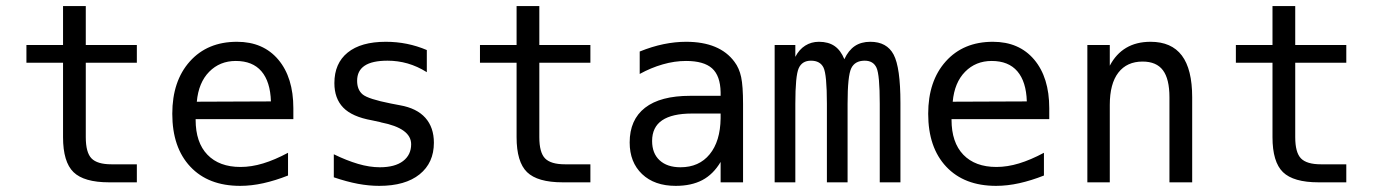

<svg xmlns="http://www.w3.org/2000/svg" viewBox="-20 -603 4540 635"><path d="M263.7 -583V-454.1H432.6V-395.5H263.7V-149.4Q263.7 -98.6 282.7 -79.1Q301.8 -59.6 348.6 -59.6H432.6V0H340.8Q257.8 0 223.1 -33.7Q188.5 -67.4 188.5 -149.4V-395.5H67.4V-454.1H188.5V-583Z M950.2 -245.1V-209H627V-207Q627 -131.8 666 -91.3Q705.1 -50.8 775.4 -50.8Q811.5 -50.8 850.1 -62.5Q888.7 -74.2 932.6 -97.7V-22.5Q890.6 -5.9 851.1 2.9Q811.5 11.7 774.4 11.7Q668.9 11.7 609.4 -51.8Q549.8 -115.2 549.8 -226.6Q549.8 -335 607.9 -399.9Q666 -464.8 763.7 -464.8Q850.6 -464.8 900.4 -405.8Q950.2 -346.7 950.2 -245.1ZM876 -267.6Q874 -333 844.7 -367.2Q815.4 -401.4 759.8 -401.4Q707 -401.4 671.9 -365.7Q636.7 -330.1 630.9 -266.6Z M1391.6 -437.5V-364.3Q1360.4 -383.8 1328.1 -393.1Q1295.9 -402.3 1261.7 -402.3Q1210.9 -402.3 1186 -385.7Q1161.1 -369.1 1161.1 -335.9Q1161.1 -305.7 1179.7 -290.5Q1198.2 -275.4 1272.5 -260.7L1302.7 -254.9Q1358.4 -245.1 1386.7 -213.4Q1415 -181.6 1415 -130.9Q1415 -64.5 1367.7 -26.4Q1320.3 11.7 1234.4 11.7Q1200.2 11.7 1163.6 4.9Q1127 -2 1084 -16.6V-92.8Q1126 -72.3 1164.1 -61Q1202.1 -49.8 1236.3 -49.8Q1286.1 -49.8 1313 -70.3Q1339.8 -90.8 1339.8 -126Q1339.8 -178.7 1240.2 -198.2L1237.3 -199.2L1210 -205.1Q1144.5 -216.8 1115.2 -247.1Q1085.9 -277.3 1085.9 -328.1Q1085.9 -393.6 1129.9 -429.2Q1173.8 -464.8 1255.9 -464.8Q1292 -464.8 1325.7 -458Q1359.4 -451.2 1391.6 -437.5Z M1763.7 -583V-454.1H1932.6V-395.5H1763.7V-149.4Q1763.7 -98.6 1782.7 -79.1Q1801.8 -59.6 1848.6 -59.6H1932.6V0H1840.8Q1757.8 0 1723.1 -33.7Q1688.5 -67.4 1688.5 -149.4V-395.5H1567.4V-454.1H1688.5V-583Z M2268.6 -227.5Q2203.1 -227.5 2169.9 -205.1Q2136.7 -182.6 2136.7 -136.7Q2136.7 -95.7 2161.6 -72.8Q2186.5 -49.8 2230.5 -49.8Q2292 -49.8 2327.1 -92.8Q2362.3 -135.7 2363.3 -211.9V-227.5ZM2437.5 -258.8V0H2363.3V-67.4Q2338.9 -26.4 2302.7 -7.3Q2266.6 11.7 2214.8 11.7Q2144.5 11.7 2103.5 -27.3Q2062.5 -66.4 2062.5 -131.8Q2062.5 -207 2113.3 -246.6Q2164.1 -286.1 2262.7 -286.1H2363.3V-297.9Q2362.3 -352.5 2335 -377Q2307.6 -401.4 2249 -401.4Q2210.9 -401.4 2171.9 -390.1Q2132.8 -378.9 2095.7 -358.4V-432.6Q2136.7 -449.2 2174.8 -457Q2212.9 -464.8 2249 -464.8Q2304.7 -464.8 2344.7 -448.2Q2384.8 -431.6 2409.2 -398.4Q2424.8 -377.9 2431.2 -348.1Q2437.5 -318.4 2437.5 -258.8Z M2772.5 -407.2Q2786.1 -436.5 2807.1 -450.7Q2828.1 -464.8 2858.4 -464.8Q2913.1 -464.8 2935.5 -422.4Q2958 -379.9 2958 -262.7V0H2889.6V-259.8Q2889.6 -355.5 2878.9 -378.9Q2868.2 -402.3 2839.8 -402.3Q2807.6 -402.3 2795.4 -377.4Q2783.2 -352.5 2783.2 -259.8V0H2714.8V-259.8Q2714.8 -356.4 2703.6 -379.4Q2692.4 -402.3 2662.1 -402.3Q2632.8 -402.3 2621.6 -377.4Q2610.4 -352.5 2610.4 -259.8V0H2542V-454.1H2610.4V-415Q2623 -439.5 2643.1 -452.1Q2663.1 -464.8 2688.5 -464.8Q2719.7 -464.8 2740.2 -450.7Q2760.7 -436.5 2772.5 -407.2Z M3450.2 -245.1V-209H3127V-207Q3127 -131.8 3166 -91.3Q3205.1 -50.8 3275.4 -50.8Q3311.5 -50.8 3350.1 -62.5Q3388.7 -74.2 3432.6 -97.7V-22.5Q3390.6 -5.9 3351.1 2.9Q3311.5 11.7 3274.4 11.7Q3168.9 11.7 3109.4 -51.8Q3049.8 -115.2 3049.8 -226.6Q3049.8 -335 3107.9 -399.9Q3166 -464.8 3263.7 -464.8Q3350.6 -464.8 3400.4 -405.8Q3450.2 -346.7 3450.2 -245.1ZM3376 -267.6Q3374 -333 3344.7 -367.2Q3315.4 -401.4 3259.8 -401.4Q3207 -401.4 3171.9 -365.7Q3136.7 -330.1 3130.9 -266.6Z M3922.9 -281.2V0H3847.7V-281.2Q3847.7 -341.8 3826.2 -370.6Q3804.7 -399.4 3758.8 -399.4Q3707 -399.4 3678.7 -362.8Q3650.4 -326.2 3650.4 -255.9V0H3576.2V-454.1H3650.4V-385.7Q3670.9 -424.8 3704.6 -444.8Q3738.3 -464.8 3785.2 -464.8Q3854.5 -464.8 3888.7 -419.4Q3922.9 -374 3922.9 -281.2Z M4263.7 -583V-454.1H4432.6V-395.5H4263.7V-149.4Q4263.7 -98.6 4282.7 -79.1Q4301.8 -59.6 4348.6 -59.6H4432.6V0H4340.8Q4257.8 0 4223.1 -33.7Q4188.5 -67.4 4188.5 -149.4V-395.5H4067.4V-454.1H4188.5V-583Z"/></svg>

Font: BabelStone Shapes
Style: Regular
Weight: 400
Designer: Andrew West
Foundry: BabelStone
Version: Version 15.0.0 September 13, 2022